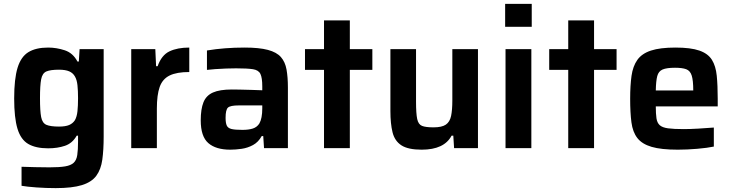

<svg xmlns="http://www.w3.org/2000/svg" viewBox="-20 -763 3770 989"><path d="M267 206Q218 206 168.5 202.5Q119 199 91 194V96Q120 97 161 98Q202 99 235 99Q286 99 315.5 94Q345 89 359.5 75.5Q374 62 378 35.5Q382 9 382 -34V-64H375Q353 -25 314.5 -12Q276 1 228 1Q164 1 125.5 -21.5Q87 -44 70 -100Q53 -156 53 -256Q53 -357 70.5 -414Q88 -471 126.5 -494.5Q165 -518 228 -518Q271 -518 313.5 -504Q356 -490 379 -446H386L390 -510H514V-60Q514 9 507 59.5Q500 110 476 142.5Q452 175 402 190.5Q352 206 267 206ZM284 -111Q317 -111 336 -119Q355 -127 366 -144Q376 -162 379 -190Q382 -218 382 -257Q382 -296 379 -324Q376 -352 366 -369Q356 -387 336.5 -395.5Q317 -404 284 -404Q240 -404 219 -395Q198 -386 192 -354.5Q186 -323 186 -257Q186 -191 192 -160Q198 -129 219 -120Q240 -111 284 -111Z M656 0V-510H780L784 -422H792Q812 -479 853 -498.5Q894 -518 955 -518V-392Q890 -392 853.5 -374Q817 -356 802.5 -315Q788 -274 788 -204V0Z M1166 8Q1092 8 1053 -26Q1014 -60 1014 -143Q1014 -201 1028 -236Q1042 -271 1077 -286.5Q1112 -302 1174 -302Q1187 -302 1214.5 -301.5Q1242 -301 1273.5 -300Q1305 -299 1331 -298V-318Q1331 -362 1321.5 -382Q1312 -402 1283 -406.5Q1254 -411 1196 -411Q1174 -411 1145 -410Q1116 -409 1089 -407Q1062 -405 1046 -403V-503Q1136 -518 1240 -518Q1315 -518 1360 -506Q1405 -494 1427 -469Q1449 -444 1456 -404.5Q1463 -365 1463 -312V0H1340L1336 -62H1328Q1311 -31 1283.5 -16Q1256 -1 1225 3.5Q1194 8 1166 8ZM1229 -94Q1261 -94 1282.5 -101Q1304 -108 1316 -127Q1331 -153 1331 -205V-220H1210Q1167 -220 1154.5 -209Q1142 -198 1142 -156Q1142 -130 1148 -116.5Q1154 -103 1172.5 -98.5Q1191 -94 1229 -94Z M1649 0V-403H1551V-510H1649V-658H1782V-510H1898V-403H1782V0Z M2152 8Q2082 8 2047.5 -14.5Q2013 -37 2002 -81.5Q1991 -126 1991 -191V-510H2123V-240Q2123 -178 2129 -150Q2135 -122 2154 -114.5Q2173 -107 2213 -107Q2256 -107 2276.5 -121Q2297 -135 2303.5 -165.5Q2310 -196 2310 -246V-510H2442V0H2319L2315 -64H2306Q2268 8 2152 8Z M2582 -625V-743H2719V-625ZM2584 0V-510H2717V0Z M2907 0V-403H2809V-510H2907V-658H3040V-510H3156V-403H3040V0Z M3471 8Q3386 8 3336.5 -6.5Q3287 -21 3263 -52Q3239 -83 3232.5 -133Q3226 -183 3226 -254Q3226 -323 3233 -372.5Q3240 -422 3263 -454.5Q3286 -487 3333 -502.5Q3380 -518 3459 -518Q3538 -518 3582.5 -502.5Q3627 -487 3647 -455Q3667 -423 3672 -373Q3677 -323 3677 -254V-215H3358Q3358 -177 3361.5 -153.5Q3365 -130 3378.5 -118Q3392 -106 3421 -102Q3450 -98 3502 -98Q3533 -98 3577 -100.5Q3621 -103 3657 -106V-8Q3624 -1 3571.5 3.5Q3519 8 3471 8ZM3358 -297H3551Q3551 -349 3543 -374Q3535 -399 3514.5 -406.5Q3494 -414 3457 -414Q3414 -414 3393 -405Q3372 -396 3365.5 -371Q3359 -346 3358 -297Z"/></svg>

Font: Saira SemiBold
Style: Regular
Weight: 600
Designer: Hector Gatti with collaboration of the Omnibus-Type team
Foundry: Omnibus-Type
Version: Version 1.100; ttfautohint (v1.8.3)